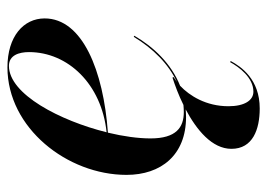

<svg xmlns="http://www.w3.org/2000/svg" viewBox="-121 -389 718 516"><g transform="rotate(-90 238.0 -131.0)"><path d="M124 -85.5C124 -118.5 129.5 -158.5 139.5 -200C306 -212 446.5 -268.5 446.5 -370C446.5 -426.5 398.5 -470 315 -470C152 -470 26 -309 26 -150C26 -57.5 79 10 181.5 10C188.5 10 195 9.5 202 9C146.5 38.5 96 80 96 132C96 189.5 148.5 208 204.5 208C283 208 317 158 332 130L329 128.5C315.5 153 287.5 191 249.5 191C226.5 191 210.5 167.5 210.5 124C210.5 64 238.5 19.5 265.5 -6C325.5 -30 370 -77.5 400 -129L397 -130.5C365.5 -78.5 324 -37 275.5 -14.5C280.5 -18 285 -21 289 -23.5L287.5 -26.5C266 -19.5 240 -10 214 3C207.5 3.5 201.5 4 195 4C153.5 4 124 -16.5 124 -85.5ZM319 -466C347.5 -466 356 -439 356 -412C356 -307.5 270 -217 140.5 -203.5C171.5 -328 242.5 -466 319 -466Z"/></g></svg>

Font: Bodoni* 48pt Medium
Style: Italic
Weight: 500
Italic angle: -13°
Version: Version 2.3